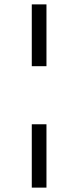

<svg xmlns="http://www.w3.org/2000/svg" viewBox="-20 -686 357 876"><path d="M125 170V-119H192V170ZM125 -384V-666H192V-384Z"/></svg>

Font: Buenard
Style: Regular
Weight: 400
Designer: Gustavo Ibarra
Foundry: FontFuror
Version: Version 1.001 2011